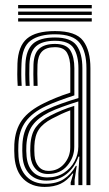

<svg xmlns="http://www.w3.org/2000/svg" viewBox="-20 -730 429 757"><path d="M320.8 0V-460.8Q320.8 -526.2 294.5 -560.5Q268.2 -594.8 196.8 -594.8Q135 -594.8 101.1 -570.1Q67.2 -545.5 64.8 -479.5Q62.8 -433.5 65.5 -391.5H49.8Q48.2 -416.2 48.1 -436.9Q48 -457.5 48.8 -480Q51.5 -548 86.4 -577.8Q121.2 -607.5 196.8 -607.5Q279.2 -607.5 307.9 -569.1Q336.5 -530.8 336.5 -460.8V0ZM289 0V-44.8L293 -112.5H289.2Q274.2 -69.5 242.2 -43.8Q210.2 -18 162.8 -18Q122.5 -18 97.4 -42.9Q72.2 -67.8 68.8 -112.5Q67.2 -135.5 68.2 -159.2Q70.8 -211.8 93.9 -243.6Q117 -275.5 167 -299.2Q189 -309.8 222.8 -321.8Q256.5 -333.8 289.2 -343.5V-460.8Q289.2 -510.5 270.5 -539.9Q251.8 -569.2 196.8 -569.2Q147 -569.2 122.6 -548Q98.2 -526.8 96 -476.5Q95.5 -461.5 95.5 -438.2Q95.5 -415 97 -391.5H81.2Q79.8 -413.2 79.6 -436.8Q79.5 -460.2 80.2 -476.8Q82.5 -532.5 109.8 -557.4Q137 -582.2 196.8 -582.2Q259 -582.2 281.9 -550.9Q304.8 -519.5 304.8 -460.8V0ZM156 7Q104.8 7 73.2 -23.4Q41.8 -53.8 37.2 -110.5Q35.5 -135.2 36.5 -161.2Q39.5 -218.5 66.8 -256.5Q94 -294.5 154.8 -323.8Q176.5 -334.5 200.4 -344.2Q224.2 -354 257.2 -364.8V-460.8Q257.2 -499 244.5 -521.5Q231.8 -544 196.8 -544Q162 -544 145.6 -527Q129.2 -510 127.8 -475.2Q127.2 -462 127.2 -439Q127.2 -416 128.2 -391.5H112.5Q111.5 -414 111.5 -437.2Q111.5 -460.5 112 -476Q113.8 -519.8 134.8 -538.2Q155.8 -556.8 196.8 -556.8Q242.2 -556.8 257.8 -530.5Q273.2 -504.2 273.2 -460.8V-354Q241.8 -343.8 212.1 -332.8Q182.5 -321.8 160.8 -311.5Q108 -286.8 81.2 -250.6Q54.5 -214.5 52.5 -160.2Q52 -148.2 52 -136.2Q52 -124.2 53 -111.8Q57 -62 84.9 -33.8Q112.8 -5.5 159.5 -5.5Q203.8 -5.5 232.2 -24.4Q260.8 -43.2 279 -76H282.5L274.2 -21.2V0H258.8L258.5 -10.2L269 -45.8H265.8Q245.5 -18 218.9 -5.5Q192.2 7 156 7ZM166.8 -30.5Q204.8 -30.5 232.1 -48.5Q259.5 -66.5 274.1 -94.2Q288.8 -122 288.8 -151.8V-330Q257.8 -320.5 226.1 -309Q194.5 -297.5 172.8 -286.8Q129.8 -265.2 108.4 -236Q87 -206.8 84 -157.5Q82.8 -135.2 84.8 -113.5Q88.5 -74.8 109.6 -52.6Q130.8 -30.5 166.8 -30.5ZM169.5 -44Q138.8 -44 120.9 -63.5Q103 -83 100.2 -115.5Q98.5 -136.5 99.8 -155.8Q102 -202.2 121.5 -228.6Q141 -255 178.5 -274.2Q202.5 -286.5 224.9 -295.6Q247.2 -304.8 272.8 -312.5V-150.8Q272.8 -109.5 245.2 -76.8Q217.8 -44 169.5 -44ZM171 -56.2Q208.8 -56.2 232.9 -84.1Q257 -112 257 -149.5V-295Q238.2 -288 221.1 -280.1Q204 -272.2 185 -262.2Q148.5 -243 132.8 -218.9Q117 -194.8 115.5 -155Q114.8 -136 116.2 -116.8Q118.2 -90 132.5 -73.1Q146.8 -56.2 171 -56.2ZM51.5 -697.2V-710.2H341.8V-697.2ZM51.5 -671V-684.2H341.8V-671ZM51.5 -645V-658H341.8V-645Z"/></svg>

Font: Big Shoulders Inline Text
Style: Regular
Weight: 400
Designer: Patric King
Foundry: XO Type Co
Version: Version 1.000